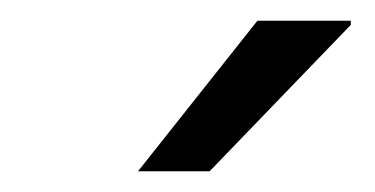

<svg xmlns="http://www.w3.org/2000/svg" viewBox="-20 -740 361 185"><path d="M318 -720V-716L182 -575H113L228 -720Z"/></svg>

Font: Chivo
Style: Italic
Weight: 400
Italic angle: -8.05°
Designer: Hector Gatti
Foundry: Omnibus-Type
Version: Version 1.007